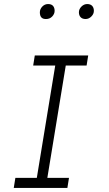

<svg xmlns="http://www.w3.org/2000/svg" viewBox="-20 -929 540 949"><path d="M305 -605 214 -50H321L313 0H48L56 -50H162L253 -605H144L152 -655H416L408 -605ZM208 -835Q177 -834 177 -868Q177 -884 189 -896.5Q201 -909 217.5 -909Q234 -909 242 -900Q250 -891 250 -875.5Q250 -860 238 -847.5Q226 -835 208 -835ZM403 -835Q387 -835 378.5 -844Q370 -853 370 -868.5Q370 -884 382.5 -896.5Q395 -909 411 -909Q427 -909 435.5 -900Q444 -891 444 -875.5Q444 -860 431.5 -847.5Q419 -835 403 -835Z"/></svg>

Font: TypoPRO Lekton
Style: Italic
Weight: 400
Italic angle: -9.3°
Designer: Paolo Mazzetti, Luciano Perondi, Raffaele Flato, Elena Papassissa, Emilio Macchia, Michela Povoleri, Tobias Seemiller, R
Version: Version 3.000